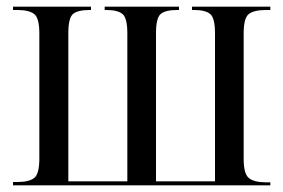

<svg xmlns="http://www.w3.org/2000/svg" viewBox="-20 -556 850 576"><path d="M19 0V-10H32Q67 -10 82.5 -22Q98 -34 98 -80V-456Q98 -502 82.5 -514Q67 -526 32 -526H19V-536H253V-526H249Q214 -526 199.5 -514.5Q185 -503 185 -456V-12H362V-456Q362 -502 347.5 -514Q333 -526 299 -526H294V-536H517V-526H511Q476 -526 462 -514Q448 -502 448 -456V-12H625V-456Q625 -502 610.5 -514Q596 -526 563 -526H556V-536H791V-526H779Q742 -526 726.5 -514Q711 -502 711 -456V-79Q711 -34 727 -21.5Q743 -9 778 -9H791V0Z"/></svg>

Font: Noto Serif Display Condensed
Style: Regular
Weight: 400
Width: 3
Designer: Monotype Design Team
Foundry: Monotype Imaging Inc.
Version: Version 2.009